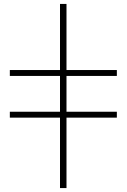

<svg xmlns="http://www.w3.org/2000/svg" viewBox="-20 -762 644 976"><path d="M285 194V-164H30V-194H285V-376H30V-406H285V-742H318V-406H574V-376H318V-194H574V-164H318V194Z"/></svg>

Font: Montserrat Thin ExtraLight
Style: Regular
Weight: 250
Version: Version 9.000